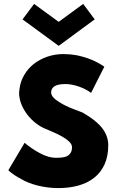

<svg xmlns="http://www.w3.org/2000/svg" viewBox="-20 -948 591 980"><path d="M278 12Q249.5 12 222.5 8.5Q195.5 5 171 -1.2Q146.5 -7.5 125.8 -15.8Q105 -24 89.5 -33.5Q50 -53.5 22.5 -79L105.5 -219Q144 -187 183 -166.5Q227.5 -142.5 264.5 -142.5Q300.5 -142.5 317.5 -149Q347.5 -161 347.5 -196.5Q347.5 -211 333.8 -224.5Q320 -238 299 -250Q278 -262 253.5 -272.8Q229 -283.5 205 -293.5Q176 -307 152.2 -328Q128.5 -349 111.5 -374Q94.5 -399 85.5 -426Q77.5 -450.5 77.5 -474.5Q77.5 -479 79.5 -493.5Q84 -532 103.5 -565Q141.5 -630.5 221 -658.5Q260 -672 302.5 -672Q338 -672 368.5 -666.5Q450.5 -650.5 512.5 -607.5L445 -474Q417 -494.5 383 -506Q345 -519 314 -519Q241 -519 241 -476Q241 -452.5 280 -428.5Q296.5 -417.5 316.2 -408Q336 -398.5 354 -391.5Q372 -384.5 385.5 -379.8Q399 -375 402.5 -373Q460.5 -339.5 491 -306.5Q532.5 -261.5 532.5 -207Q532.5 -151 514 -109.8Q495.5 -68.5 461.8 -41.5Q428 -14.5 381.2 -1.2Q334.5 12 278 12ZM279.5 -714 95 -849 154 -928 279.5 -836.5 404.5 -928 463.5 -849Z"/></svg>

Font: Lucymar Sans ExtraBold
Style: Regular
Weight: 800
Foundry: The League of Moveable Type (original font) / Main changes by Cristiano Sobral with portions from Mirco Monsees
Version: Version 2.001;August 30, 2020;FontCreator 13.0.0.2681 64-bit